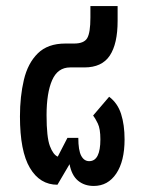

<svg xmlns="http://www.w3.org/2000/svg" viewBox="-20 -604 474 635"><path d="M290 11Q259 11 238 -6.5Q217 -24 210 -61L170 7Q112 7 79 -48.5Q46 -104 46 -219Q46 -285 59 -340Q72 -395 105 -427.5Q138 -460 196 -460H225Q258 -460 268.5 -478Q279 -496 279 -546V-584H369V-535Q369 -459 343 -420Q317 -381 259 -381H212Q171 -381 152.5 -339Q134 -297 134 -223Q134 -150 145 -121Q156 -92 171 -86L203 -148H239Q239 -107 248.5 -89Q258 -71 275 -71Q312 -71 312 -143Q312 -178 303.5 -195.5Q295 -213 288 -222L341 -284Q369 -263 380.5 -227Q392 -191 392 -143Q392 -71 364.5 -30Q337 11 290 11Z"/></svg>

Font: Noto Sans Thai ExtCond Med
Style: Regular
Weight: 500
Width: 2
Designer: Monotype Design Team
Foundry: Monotype Imaging Inc.
Version: Version 2.002; ttfautohint (v1.8.4.7-5d5b)